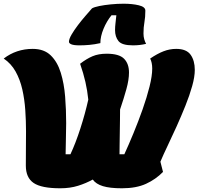

<svg xmlns="http://www.w3.org/2000/svg" viewBox="-20 -988 1068 1033"><path d="M304 25Q203 25 161 -3.5Q119 -32 119 -97Q119 -159 119.5 -201.5Q120 -244 120 -281Q120 -338 116 -396Q112 -454 100 -507Q88 -560 64 -603Q40 -646 0 -673Q68 -725 156 -725Q217 -725 253 -690Q289 -655 307 -596.5Q325 -538 330.5 -467.5Q336 -397 336 -326Q336 -280 334.5 -237Q333 -194 333 -158H359Q387 -218 412.5 -297Q438 -376 455 -452Q450 -501 439.5 -547Q429 -593 411 -645Q446 -672 478 -685.5Q510 -699 554 -699Q621 -699 647.5 -672Q674 -645 674 -598Q674 -559 660 -508.5Q646 -458 626 -399Q626 -376 625.5 -342.5Q625 -309 624.5 -273.5Q624 -238 623.5 -207Q623 -176 623 -158H649Q672 -208 698 -271Q724 -334 747 -399Q770 -464 784.5 -522Q799 -580 799 -619Q799 -636 796 -649.5Q793 -663 788 -673Q826 -699 859.5 -712Q893 -725 928 -725Q983 -725 1005.5 -693.5Q1028 -662 1028 -612Q1028 -575 1014 -525Q1000 -475 977.5 -419Q955 -363 930 -307.5Q905 -252 881.5 -203Q858 -154 843 -118L857 -63Q818 -23 765.5 1Q713 25 636 25Q571 25 533.5 13.5Q496 2 479 -22Q443 -2 400 11.5Q357 25 304 25ZM408 -744Q377 -744 364 -749.5Q351 -755 351 -763Q351 -778 365 -802Q379 -826 399.5 -853Q420 -880 441 -904Q462 -928 475 -943Q487 -950 514 -955.5Q541 -961 576 -964.5Q611 -968 645 -968Q692 -968 727 -959.5Q762 -951 762 -931Q762 -896 757 -868.5Q752 -841 752 -808Q752 -791 756 -777Q760 -763 766 -752Q749 -748 731.5 -746Q714 -744 695 -744Q636 -744 617.5 -767Q599 -790 599 -826Q599 -844 601.5 -864.5Q604 -885 606 -906H580Q554 -874 537 -833Q520 -792 520 -756Q489 -749 461 -746.5Q433 -744 408 -744Z"/></svg>

Font: Lemon
Style: Regular
Weight: 400
Designer: Eduardo Rodriguez Tunni
Foundry: Eduardo Rodriguez Tunni
Version: Version 1.003; ttfautohint (v1.8.4.7-5d5b);gftools[0.9.24]